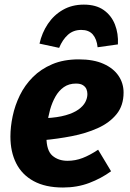

<svg xmlns="http://www.w3.org/2000/svg" viewBox="-20 -811 576 848"><path d="M328.2 -548.8Q393.3 -548.8 437.1 -529.1Q481 -509.5 503.4 -476.4Q525.8 -443.3 525.8 -402.4Q525.8 -344.7 494.7 -306.6Q463.6 -268.4 411.8 -245.1Q360 -221.8 296.8 -209.6Q233.6 -197.4 169.8 -191.7L182 -289.1Q234.5 -291.8 270 -302Q305.4 -312.1 326.5 -327.3Q347.6 -342.5 356.8 -360.1Q366 -377.8 366 -395.5Q366 -407.2 361.7 -417.5Q357.3 -427.7 346.3 -434.8Q335.4 -441.9 315.5 -441.9Q284.3 -441.9 261.9 -426.2Q239.6 -410.5 224.8 -384.3Q210 -358.1 201.2 -326.7Q192.5 -295.2 188.8 -263.6Q185.1 -232 185.1 -205.9Q185.1 -146.2 211.4 -123.5Q237.7 -100.8 278.3 -100.8Q312.7 -100.8 344.7 -113.1Q376.8 -125.4 413.4 -149.8L470.6 -54.6Q427 -23 374 -2.9Q321 17.2 258.2 17.2Q180.5 17.2 128.7 -11.1Q76.9 -39.3 51.4 -90Q26 -140.6 26 -207.9Q26 -250.9 36 -298.2Q45.9 -345.5 67.7 -390.2Q89.5 -434.8 125.1 -470.5Q160.6 -506.1 210.8 -527.4Q261 -548.8 328.2 -548.8ZM241.2 -599.6 154.5 -618.3Q165.2 -666.1 191.3 -705.2Q217.4 -744.3 257.6 -767.4Q297.8 -790.6 350.2 -790.6Q404.2 -790.6 438.1 -766.6Q472 -742.6 487.7 -702.7Q503.4 -662.7 500.8 -614.9L411.1 -602.3Q407.4 -638.4 389.9 -658.7Q372.3 -678.9 339 -678.9Q304 -678.9 279.9 -657.3Q255.9 -635.7 241.2 -599.6Z"/></svg>

Font: Fira Sans Variable
Style: Italic
Weight: 397
Italic angle: -8°
Designer: Carrois Corporate & Edenspiekermann AG
Foundry: Carrois Corporate GbR & Edenspiekermann AG
Version: Version 4.202